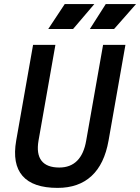

<svg xmlns="http://www.w3.org/2000/svg" viewBox="-20 -914 689 944"><path d="M263.2 9.8Q142.1 9.8 90.8 -49.1Q39.6 -107.9 59.6 -222.7L142.6 -693.4H252.4L169.4 -222.7Q158.2 -157.2 184.1 -123.8Q210 -90.3 271.5 -90.3Q326.2 -90.3 359.4 -123.8Q392.6 -157.2 403.8 -222.7L486.8 -693.4H596.7L513.7 -222.7Q493.2 -106.9 429.9 -48.6Q366.7 9.8 263.2 9.8ZM217.3 -771.5 298.3 -894H443.8L339.4 -771.5ZM421.9 -771.5 500 -894H648.9L541 -771.5Z"/></svg>

Font: Cascadia Mono Medium
Style: Italic
Weight: 500
Italic angle: -10°
Monospace: yes
Designer: Aaron Bell
Foundry: Saja Typeworks
Version: Version 2407.024